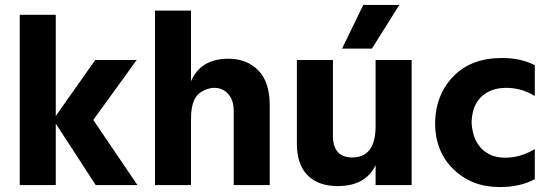

<svg xmlns="http://www.w3.org/2000/svg" viewBox="-20 -750 2217 778"><path d="M206 0H60V-690H206V-280L366 -507H534L358 -264L537 0H368L206 -249Z M1073 0H927V-300Q927 -344 905 -369Q883 -394 848 -394Q819 -394 790 -374Q754 -348 754 -268V0H608V-707H754V-421Q793 -512 906 -512Q980 -512 1026.5 -465Q1073 -418 1073 -323Z M1487 -553H1366L1452 -730H1598ZM1648 0H1502V-81Q1462 4 1348 4Q1270 4 1226.5 -39.5Q1183 -83 1183 -168V-507H1329V-201Q1329 -112 1407 -112Q1502 -112 1502 -239V-507H1648Z M2005 8Q1891 8 1817 -64.5Q1743 -137 1743 -252Q1745 -366 1817 -440.5Q1889 -515 2014 -515Q2091 -515 2147 -486V-361Q2094 -394 2031 -394Q1968 -394 1930 -357.5Q1892 -321 1891 -252Q1895 -185 1931 -148Q1967 -111 2028 -111Q2089 -111 2147 -146V-24Q2088 8 2005 8Z"/></svg>

Font: Hind Vadodara
Style: Bold
Weight: 700
Designer: Hitesh Malaviya
Foundry: Indian Type Foundry
Version: Version 0.702;PS 1.0;hotconv 1.0.81;makeotf.lib2.5.63406